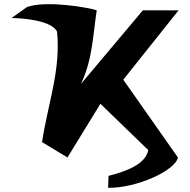

<svg xmlns="http://www.w3.org/2000/svg" viewBox="-20 -750 906 915"><path d="M251.7 -599.9C271.2 -417.5 206 -248.1 180.5 -72.7L301.5 0.5L458.5 -255.4L686.4 -34.9C675.2 31.8 580.9 67.4 497.2 88L495.1 145C627.5 147.5 815.1 64.2 827.9 0.5L567.5 -370.2L831 -700.8H660.8L365.6 -349.8C421.9 -466.8 422.5 -583.8 441.1 -700.8C397.1 -715.3 201.7 -748.5 109.5 -717L35 -664.2C100.9 -663.3 225.8 -650.4 251.7 -599.9Z"/></svg>

Font: Hussar
Style: BdWide
Weight: 700
Foundry: Cannot Into Space Fonts
Version: Version 2.00